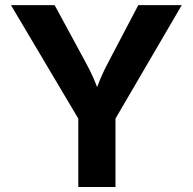

<svg xmlns="http://www.w3.org/2000/svg" viewBox="-20 -748 771 768"><path d="M293.2 0V-273.6L23.8 -727.5H198.5L321.4 -500.8Q340.3 -466.6 355 -433.1Q369.7 -399.5 385.3 -352.8H352.6Q367.6 -400 381.9 -433.7Q396.2 -467.5 414.2 -500.8L533.2 -727.5H707.1L441.9 -273.6V0Z"/></svg>

Font: Adwaita Sans
Style: Regular
Weight: 400
Designer: Rasmus Andersson
Foundry: rsms
Version: Version 4.001;git-9221beed3